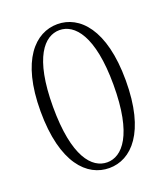

<svg xmlns="http://www.w3.org/2000/svg" viewBox="-138 -833 817 942"><g transform="rotate(-20 271.0 -361.5)"><path d="M271 14C386 14 493 -92 493 -363C493 -631 386 -737 271 -737C156 -737 48 -631 48 -363C48 -92 156 14 271 14ZM271 -16C192 -16 113 -101 113 -363C113 -621 192 -706 271 -706C349 -706 429 -621 429 -363C429 -101 349 -16 271 -16Z"/></g></svg>

Font: Source Han Serif TW VF
Style: Regular
Weight: 250
Designer: Ryoko NISHIZUKA 西塚涼子 (kana & ideographs); Frank Grießhammer (Latin, Greek & Cyrillic); Wenlong ZHANG 张文龙 (bopomofo); San
Foundry: Adobe
Version: Version 2.002;hotconv 1.1.0;makeotfexe 2.6.0